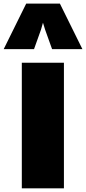

<svg xmlns="http://www.w3.org/2000/svg" viewBox="-54 -1031 471 1051"><path d="M89.4 -1011.2H273.9L397 -762.2H231L192.9 -868.7L181.2 -906.7L170.4 -868.7L132.3 -762.2H-33.7ZM65.4 -687.5H295.9V0H65.4Z"/></svg>

Font: Paytone One
Style: Regular
Weight: 400
Designer: vernon adams
Foundry: vernon adams
Version: 1.000